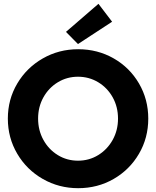

<svg xmlns="http://www.w3.org/2000/svg" viewBox="-20 -988 826 1016"><path d="M21.5 -360.4Q21.5 -461.9 71.3 -545.9Q121.1 -629.9 206.3 -678.7Q291.5 -727.5 393.6 -727.5Q496.6 -727.5 581.5 -679Q666.5 -630.4 715.6 -546.1Q764.6 -461.9 764.6 -360.4Q764.6 -258.3 715.3 -174.1Q666 -89.8 581.3 -41Q496.6 7.8 393.6 7.8Q292 7.8 206.5 -41Q121.1 -89.8 71.3 -174.3Q21.5 -258.8 21.5 -360.4ZM604.5 -360.4Q604.5 -422.4 576.4 -472.9Q548.3 -523.4 499.8 -552.7Q451.2 -582 392.6 -582Q334.5 -582 286.1 -552.7Q237.8 -523.4 209.7 -472.9Q181.6 -422.4 181.6 -360.4Q181.6 -298.8 209.5 -248Q237.3 -197.3 285.6 -167.5Q334 -137.7 392.6 -137.7Q451.7 -137.7 500 -167.5Q548.3 -197.3 576.4 -248Q604.5 -298.8 604.5 -360.4ZM329.1 -819.3 501 -967.8 573.2 -873 392.6 -754.9Z"/></svg>

Font: Reddit Sans Strawberry ExBold
Style: Regular
Weight: 800
Designer: Stephen Hutchings
Foundry: Reddit
Version: Version 1.013